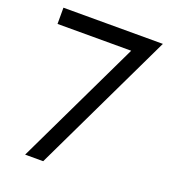

<svg xmlns="http://www.w3.org/2000/svg" viewBox="-130 -794 784 889"><g transform="rotate(20 262.5 -350.0)"><path d="M30 -700H520L185 0H96L393 -620H30Z"/></g></svg>

Font: Jost
Style: Regular
Weight: 400
Version: Version 3.710